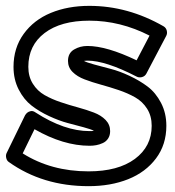

<svg xmlns="http://www.w3.org/2000/svg" viewBox="-41 -598 595 652"><path d="M-18.1 -79.1 43.9 -206.1Q46.9 -211.4 51.5 -215.3Q56.2 -219.2 63.7 -220.7Q71.3 -222.2 80.1 -215.8Q177.7 -152.8 263.2 -152.8Q274.9 -152.8 277.8 -153.8Q269.5 -158.7 243.2 -165.8Q216.8 -172.9 188.2 -180.4Q159.7 -188 126 -203.6Q92.3 -219.2 66.2 -239.5Q40 -259.8 22.5 -293.9Q4.9 -328.1 4.9 -371.1Q4.9 -435.1 39.3 -482.7Q73.7 -530.3 131.6 -554.2Q189.5 -578.1 262.2 -578.1Q393.6 -578.1 514.2 -508.8Q522.9 -503.9 525.4 -493.7Q527.8 -483.4 522.9 -475.1L456.1 -348.1Q451.2 -338.9 441.2 -336.2Q431.2 -333.5 422.9 -337.9Q317.9 -392.1 255.9 -392.1Q252.9 -392.1 248.8 -391.6Q244.6 -391.1 244.1 -391.1Q252.4 -386.2 279.1 -378.9Q305.7 -371.6 335.2 -364Q364.7 -356.4 399.2 -340.3Q433.6 -324.2 460.7 -303.7Q487.8 -283.2 505.9 -248.5Q523.9 -213.9 523.9 -170.9Q523.9 -106.9 488.8 -60.1Q453.6 -13.2 394.3 10.5Q335 34.2 259.8 34.2Q104 34.2 -11.2 -47.9Q-18.1 -52.7 -20 -62.3Q-22 -71.8 -18.1 -79.1ZM36.1 -77.1Q132.8 -16.1 259.8 -16.1Q359.9 -16.1 417 -58.3Q474.1 -100.6 474.1 -170.9Q474.1 -204.1 458.5 -228.8Q442.9 -253.4 417.7 -267.6Q392.6 -281.7 362.3 -292Q332 -302.2 301.8 -310.5Q271.5 -318.8 246.3 -328.4Q221.2 -337.9 205.6 -353.5Q189.9 -369.1 189.9 -391.1Q189.9 -417.5 210.2 -429.7Q230.5 -441.9 255.9 -441.9Q321.3 -441.9 422.9 -393.1L466.8 -477.1Q367.7 -527.8 262.2 -527.8Q165.5 -527.8 110.4 -485.8Q55.2 -443.8 55.2 -371.1Q55.2 -337.9 70.6 -313.5Q85.9 -289.1 110.4 -275.1Q134.8 -261.2 164.6 -251.2Q194.3 -241.2 223.9 -233.2Q253.4 -225.1 277.8 -215.8Q302.2 -206.5 317.6 -190.7Q333 -174.8 333 -152.8Q333 -138.2 326.2 -127.7Q319.3 -117.2 307.9 -112.1Q296.4 -106.9 285.6 -105Q274.9 -103 263.2 -103Q174.3 -103 76.2 -159.2Z"/></svg>

Font: Trueno ExtraBold Outline
Style: Regular
Weight: 800
Width: 6
Designer: Julieta Ulanovsky
Foundry: Julieta Ulanovsky
Version: Version 3.001b | FøM Fix